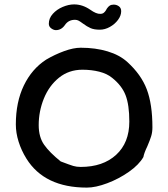

<svg xmlns="http://www.w3.org/2000/svg" viewBox="-20 -853 765 873"><path d="M317 -833Q355 -833 390 -809Q418 -789 436 -790Q446 -790 452 -795Q458 -800 461.5 -806Q465 -812 466 -814Q472 -823 479 -827.5Q486 -832 497 -832Q510 -832 520.5 -824.5Q531 -817 531 -802Q531 -782 516.5 -762.5Q502 -743 479.5 -730.5Q457 -718 434 -718Q408 -718 392 -725Q376 -732 357 -746Q345 -755 337.5 -759Q330 -763 321 -763Q291 -763 275 -739Q259 -716 234 -716Q224 -716 213 -724Q202 -732 202 -745Q202 -770 220 -790Q238 -810 265 -821.5Q292 -833 317 -833ZM190 -582Q125 -540 88.5 -464.5Q52 -389 52 -287Q52 -249 64.5 -209Q77 -169 100 -132Q182 0 375 0Q415 0 468 -20Q521 -40 566.5 -72Q612 -104 632 -139Q635 -157 650 -188Q662 -216 667.5 -234Q673 -252 673 -274Q673 -379 647.5 -446.5Q622 -514 559 -571Q524 -603 469 -619.5Q414 -636 347 -636Q314 -636 271.5 -620.5Q229 -605 190 -582ZM355 -536Q396 -536 431.5 -527Q467 -518 490 -499Q534 -464 551 -420Q568 -376 568 -300Q568 -204 508 -149Q448 -94 347 -94Q328 -94 313 -98.5Q298 -103 256 -119Q205 -160 180.5 -195Q156 -230 156 -284Q156 -347 179.5 -405Q203 -463 248 -499.5Q293 -536 355 -536Z"/></svg>

Font: Itim
Style: Regular
Weight: 400
Designer: Suppakit Chalermlarp
Version: Version 1.002g